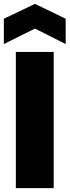

<svg xmlns="http://www.w3.org/2000/svg" viewBox="-26 -974 360 994"><path d="M56 0H252V-705H56ZM314 -877 155 -954 -6 -877V-746L155 -826L314 -746Z"/></svg>

Font: SVN-Poppins ExtraBold
Style: Regular
Weight: 800
Designer: Ninad Kale (Devanagari), Jonny Pinhorn (Latin)
Foundry: Indian Type Foundry
Version: Version 3.002 2017; ttfautohint (v1.8.3)